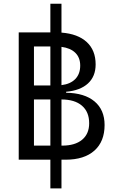

<svg xmlns="http://www.w3.org/2000/svg" viewBox="-20 -870 626 1046"><path d="M254.4 156.2V0H82V-693.4H254.4V-849.6H314.9V-692.4Q404.3 -685.5 452.6 -640.9Q501 -596.2 501 -519Q501 -453.6 459.2 -415.3Q417.5 -377 340.3 -370.1V-364.7Q440.4 -363.3 495.1 -317.4Q549.8 -271.5 549.8 -189Q549.8 -99.1 494.4 -49.6Q439 0 337.4 0H314.9V156.2ZM314.9 -328.1V-76.7H318.8Q388.7 -76.7 427.2 -108.6Q465.8 -140.6 465.8 -198.7Q465.8 -260.3 426.5 -294.2Q387.2 -328.1 314.9 -328.1ZM254.4 -76.7V-328.1H165V-76.7ZM165 -404.3H254.4V-616.7H165ZM314.9 -406.2Q363.8 -412.1 390.4 -439.7Q417 -467.3 417 -512.7Q417 -556.2 390.4 -582.3Q363.8 -608.4 314.9 -614.7Z"/></svg>

Font: Cascadia Code PL SemiLight
Style: Regular
Weight: 350
Monospace: yes
Designer: Aaron Bell
Foundry: Saja Typeworks
Version: Version 2404.023; ttfautohint (v1.8.4)